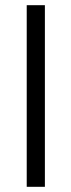

<svg xmlns="http://www.w3.org/2000/svg" viewBox="-20 -720 275 740"><path d="M83 -700H153V0H83Z"/></svg>

Font: Be Vietnam Light
Style: Regular
Weight: 300
Designer: Gabriel Lam
Foundry: TypeRant
Version: Version 4.000